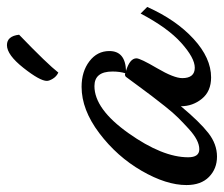

<svg xmlns="http://www.w3.org/2000/svg" viewBox="-92 -532 645 553"><g transform="rotate(-90 230.5 -255.5)"><path d="M360 -263Q360 -217 303 -215Q339 -204 339 -185Q339 -174 310.5 -125.5Q282 -77 282 -53Q282 -17 312 -17Q340 -17 383.5 -56Q427 -95 468 -173L487 -154Q450 -71 395 -20.5Q340 30 284 30Q244 30 222.5 3.5Q201 -23 201 -57Q156 -3 124 22Q92 47 56 47Q21 47 -2.5 24Q-26 1 -26 -41Q-26 -99 15 -170Q56 -241 123.5 -292Q191 -343 257 -343Q301 -343 330.5 -320.5Q360 -298 360 -263ZM284 -213Q287 -218 292 -218H294L296 -217Q301 -233 301 -254Q301 -306 259 -306Q193 -306 123.5 -208Q54 -110 54 -36Q54 -4 77 -4Q90 -4 104.5 -11.5Q119 -19 136 -34.5Q153 -50 167.5 -64.5Q182 -79 201 -103Q220 -127 231 -141.5Q242 -156 260 -180.5Q278 -205 284 -213ZM407 -523Q322 -441 298 -410Q287 -415 280.5 -425.5Q274 -436 274 -443Q274 -463 311.5 -510.5Q349 -558 377 -558Q403 -558 407 -523Z"/></g></svg>

Font: Dancing Script
Style: Bold
Weight: 700
Designer: Pablo Impallari
Foundry: Pablo Impallari. www.impallari.com Igino Marini. www.ikern.com
Version: Version 1.002